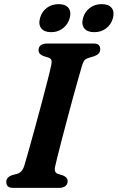

<svg xmlns="http://www.w3.org/2000/svg" viewBox="-20 -911 571 931"><path d="M247.5 -104.5Q244 -87 248 -78.5Q252 -70 263.5 -67L285 -60.5Q308 -51 308 -32.5Q308 -17.5 297 -8.8Q286 0 267.5 0H44.5Q24.5 0 17.5 -8Q10.5 -16 10.5 -28.5Q10 -40.5 18 -49Q26 -57.5 38 -61.5L62.5 -68Q87.5 -74.5 98 -108Q105.5 -132.5 119 -180.8Q132.5 -229 149 -289Q165.5 -349 181.5 -409.2Q197.5 -469.5 210.2 -519.2Q223 -569 228.5 -595.5Q232 -611 229 -619.8Q226 -628.5 212.5 -632.5L190 -639.5Q167 -648.5 167 -667.5Q167 -700 211 -700H432.5Q452.5 -700 459.2 -692.2Q466 -684.5 466 -672.5Q466 -659.5 458 -651.2Q450 -643 437 -638.5L412 -631Q397.5 -627 390.8 -619.8Q384 -612.5 378.5 -595.5Q371.5 -571.5 359.5 -529.2Q347.5 -487 333.2 -435Q319 -383 304.8 -329.2Q290.5 -275.5 278.2 -228.2Q266 -181 257.8 -147.8Q249.5 -114.5 247.5 -104.5ZM228 -755Q195 -755 180.2 -773.5Q165.5 -792 174 -823Q182 -854 206.5 -872.5Q231 -891 264.5 -891Q297.5 -891 312 -872.5Q326.5 -854 318 -823Q309.5 -792.5 285.2 -773.8Q261 -755 228 -755ZM437 -755Q403.5 -755 388.8 -773.5Q374 -792 382.5 -823Q391 -854 415.5 -872.5Q440 -891 473 -891Q507 -891 521.5 -872.5Q536 -854 527.5 -823Q519.5 -792.5 495 -773.8Q470.5 -755 437 -755Z"/></svg>

Font: Fraunces 9pt S050 SemiBold
Style: Italic
Weight: 600
Italic angle: -16°
Version: Version 1.000; ttfautohint (v1.8.3)